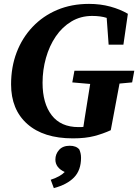

<svg xmlns="http://www.w3.org/2000/svg" viewBox="-20 -695 714 988"><path d="M37 -261Q37 -350 65.5 -425Q94 -500 147.5 -556.5Q201 -613 274.5 -644Q348 -675 438 -675Q497 -675 548 -661Q599 -647 638 -624L615 -465H539L529 -603Q498 -613 454 -613Q395 -613 347.5 -584.5Q300 -556 267 -507.5Q234 -459 216.5 -397Q199 -335 199 -269Q199 -163 246 -102Q293 -41 384 -41Q391 -41 397 -41Q403 -41 409 -42L416 -88Q423 -132 430 -175.5Q437 -219 444 -263L352 -271L363 -331H671L660 -271L595 -265L550 -25Q511 -7 465.5 5Q420 17 355 17Q204 17 120.5 -57Q37 -131 37 -261ZM397 117Q397 181 361 218Q325 255 257 273L241 230Q292 213 313 190Q265 168 265 126Q265 98 284 76.5Q303 55 339 55Q372 55 388 74Q392 83 394.5 93.5Q397 104 397 117Z"/></svg>

Font: Source Serif 4 SmText
Style: Bold Italic
Weight: 700
Italic angle: -12°
Designer: Frank Grießhammer
Foundry: Adobe
Version: Version 4.005;hotconv 1.1.0;makeotfexe 2.6.0